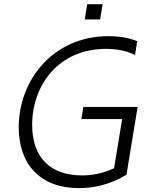

<svg xmlns="http://www.w3.org/2000/svg" viewBox="-20 -915 762 944"><path d="M484.4 -894.5H408.7L396.7 -819.2H472.3ZM389.9 -389.2 380.3 -329.5H580.6L540.8 -88.1C482.6 -60.4 428.6 -52.6 383.2 -52.6C233.3 -52.6 138.1 -135.3 138.1 -301.1C138.1 -493.3 265.6 -674.7 501.1 -674.7C545.8 -674.7 599.4 -668 643.8 -644.5L654.5 -712.4C614.7 -729 566.1 -737.2 513.1 -737.2C241.1 -737.2 72.1 -520.6 72.1 -289.4C72.1 -104.4 180.8 9.9 367.5 9.9C435.4 9.9 519.2 -5 601.9 -56.1L656.6 -389.2Z"/></svg>

Font: TID UI Light
Style: Italic
Weight: 300
Italic angle: -9.39999°
Designer: The TID Project Authors
Foundry: Bakken & Bæck
Version: Version 1.001;hotconv 1.0.109;makeotfexe 2.5.65596